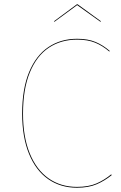

<svg xmlns="http://www.w3.org/2000/svg" viewBox="-20 -872 570 901"><path d="M495 -633 493 -630Q462 -657 427 -671.5Q392 -686 342 -686Q266 -686 209 -648Q152 -610 120 -532Q88 -454 88 -339Q88 -230 119.5 -152.5Q151 -75 208 -35Q265 5 341 5Q396 5 433.5 -11.5Q471 -28 502 -54L504 -50Q472 -24 434 -7.5Q396 9 341 9Q264 9 206 -31.5Q148 -72 116 -150.5Q84 -229 84 -339Q84 -455 116.5 -533.5Q149 -612 207 -651Q265 -690 342 -690Q393 -690 428.5 -675Q464 -660 495 -633ZM233 -772 341 -852H344L454 -772L451 -770L342 -848L236 -770Z"/></svg>

Font: FiraGO Four
Style: Regular
Weight: 100
Designer: bBox Type
Foundry: bBox Type GmbH
Version: Version 1.001